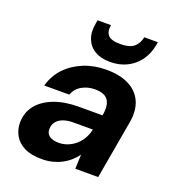

<svg xmlns="http://www.w3.org/2000/svg" viewBox="-134 -830 860 946"><g transform="rotate(20 296.0 -356.5)"><path d="M191 12Q134 12 98.5 -6Q63 -24 46 -54.5Q29 -85 29 -122Q30 -175 60.5 -213Q91 -251 146 -272Q201 -293 275 -293H399Q406 -330 399.5 -354Q393 -378 374 -389.5Q355 -401 321 -401Q284 -401 253.5 -384Q223 -367 210 -333H79Q94 -388 131.5 -427.5Q169 -467 223 -489Q277 -511 341 -511Q412 -511 459.5 -487Q507 -463 527.5 -417.5Q548 -372 537 -308L483 0H363L366 -75Q352 -56 334 -40Q316 -24 294 -12.5Q272 -1 246.5 5.5Q221 12 191 12ZM241 -92Q267 -92 290 -101.5Q313 -111 331 -127Q349 -143 361 -164.5Q373 -186 378 -210L379 -211H276Q245 -211 222.5 -202.5Q200 -194 188 -178Q176 -162 176 -141Q175 -117 193 -104.5Q211 -92 241 -92ZM343 -553Q295 -553 263 -572Q231 -591 217.5 -626Q204 -661 213 -708L216 -725H286Q280 -691 296 -672Q312 -653 361 -653Q409 -653 431.5 -672Q454 -691 461 -725H532L529 -707Q520 -660 494.5 -625.5Q469 -591 430.5 -572Q392 -553 343 -553Z"/></g></svg>

Font: DM Sans 20pt
Style: Bold Italic
Weight: 700
Italic angle: -10°
Version: Version 4.004;gftools[0.9.30]